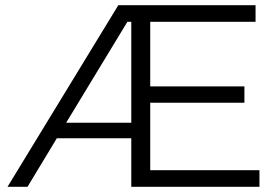

<svg xmlns="http://www.w3.org/2000/svg" viewBox="-20 -720 1066 740"><path d="M980 -64V0H486V-187H199L86 0H9L436 -700H965V-636H559V-387H922V-324H559V-64ZM486 -247V-636H471L235 -247Z"/></svg>

Font: CMG Sans
Style: Regular
Weight: 400
Designer: Julieta Ulanovsky
Foundry: Julieta Ulanovsky
Version: Version 7.200